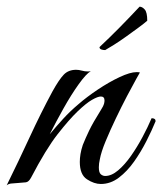

<svg xmlns="http://www.w3.org/2000/svg" viewBox="-57 -547 486 575"><path d="M-37 8Q-1 -65 32 -136.5Q65 -208 100 -273Q120 -309 134 -323.5Q148 -338 171 -338Q179 -338 188 -335.5Q197 -333 206 -333Q212 -333 215 -334Q201 -326 178.5 -294.5Q156 -263 133 -222Q110 -181 92 -145Q111 -168 132 -191Q153 -214 178 -235Q202 -256 235.5 -278.5Q269 -301 301 -316Q333 -331 352 -331Q359 -331 362 -330Q362 -330 351 -310.5Q340 -291 323.5 -259.5Q307 -228 290 -192.5Q273 -157 259.5 -124.5Q246 -92 242 -70Q239 -57 239 -46Q239 -30 245 -25Q251 -20 258 -20Q277 -20 297 -37Q317 -54 335.5 -80.5Q354 -107 370 -137Q386 -167 397 -193Q409 -193 409 -184Q398 -157 381.5 -124.5Q365 -92 344.5 -63Q324 -34 299 -15Q274 4 245 4Q225 4 203.5 -10Q182 -24 182 -62Q182 -73 184 -85.5Q186 -98 191 -113Q199 -133 210 -156Q221 -179 246 -219Q253 -230 254.5 -236Q256 -242 256 -246Q256 -258 245 -258Q236 -258 218.5 -248Q201 -238 175 -213Q150 -189 115.5 -145Q81 -101 36 -15Q29 -2 20.5 -1Q12 0 -3 1Q-13 2 -22 2.5Q-31 3 -37 8ZM258 -397Q251 -397 246 -399Q241 -401 241 -406Q272 -435 302 -465.5Q332 -496 361 -527Q369 -527 376.5 -518.5Q384 -510 384 -485Q375 -477 358 -464.5Q341 -452 321.5 -438Q302 -424 284.5 -413Q267 -402 258 -397Z"/></svg>

Font: Great Vibes
Style: Regular
Weight: 400
Designer: Robert E. Leuschke, Viktoriya Grabowska, Viviana Monsalve, Eben Sorkin
Foundry: Robert E. Leuschke
Version: Version 1.103; ttfautohint (v1.8.4.7-5d5b)